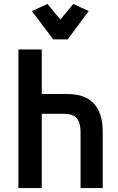

<svg xmlns="http://www.w3.org/2000/svg" viewBox="-20 -950 598 970"><path d="M249 -751H322L428 -894L350 -930L285 -851L220 -930L141 -894ZM304 -375C355 -374 387 -358 387 -279V0H499V-284C499 -422 428 -475 321 -475H191V-700H73V0H191V-375Z"/></svg>

Font: Mint Spirit
Style: Bold
Weight: 700
Designer: HARENDAL Hirwen
Foundry: Arkandis Digital Foundry.
Version: Version 1.004;FFEdit